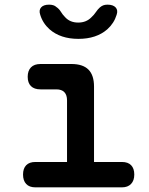

<svg xmlns="http://www.w3.org/2000/svg" viewBox="-20 -805 640 825"><path d="M504 -109Q530 -109 543.5 -95Q557 -81 557 -55Q557 -29 543 -14.5Q529 0 504 0H132Q106 0 92.5 -14.5Q79 -29 79 -55Q79 -81 92.5 -95Q106 -109 132 -109H268V-374Q268 -397 256.5 -409Q245 -421 222 -421H154Q127 -421 113 -435Q99 -449 99 -475Q99 -501 113 -515.5Q127 -530 154 -530H287Q336 -530 360 -506Q384 -482 384 -433V-109ZM153 -741Q146 -761 156.5 -773Q167 -785 191 -785Q201 -785 209 -782.5Q217 -780 222 -775Q234 -767 241.5 -754.5Q249 -742 260 -731Q281 -708 316 -708Q351 -708 373 -731Q384 -741 392 -753Q400 -765 409 -773Q416 -779 423.5 -782Q431 -785 442 -785Q466 -785 477 -773Q488 -761 481 -741Q470 -705 441 -679Q394 -638 317 -638Q240 -638 193 -679Q164 -705 153 -741Z"/></svg>

Font: Maple Mono SemiBold
Style: Regular
Weight: 600
Monospace: yes
Designer: subframe7536
Version: Version 7.000